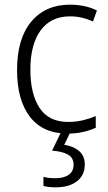

<svg xmlns="http://www.w3.org/2000/svg" viewBox="-20 -562 462 822"><path d="M270 10Q164 10 108.5 -61.5Q53 -133 53 -262Q53 -397 114 -469.5Q175 -542 279 -542Q313 -542 342.5 -535.5Q372 -529 395 -517L378 -470Q330 -492 280 -492Q198 -492 154 -432Q110 -372 110 -263Q110 -161 149 -100.5Q188 -40 272 -40Q305 -40 334.5 -47Q364 -54 390 -65V-15Q366 -4 335.5 3Q305 10 270 10ZM343 142Q343 188 309.5 214Q276 240 218 240Q186 240 166 234V195Q186 201 217 201Q253 201 274 186.5Q295 172 295 143Q295 113 270.5 99.5Q246 86 203 83L243 0H283L255 58Q295 64 319 85Q343 106 343 142Z"/></svg>

Font: Noto Sans Sinhala SemiCondensed Light
Style: Regular
Weight: 300
Width: 4
Designer: Jelle Bosma - Monotype Design Team
Foundry: Monotype Imaging Inc.
Version: Version 2.006; ttfautohint (v1.8.4.7-5d5b)